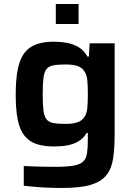

<svg xmlns="http://www.w3.org/2000/svg" viewBox="-20 -725 667 953"><path d="M288 208Q252 208 216 206.5Q180 205 149 202Q118 199 98 197V99Q117 100 144.5 101Q172 102 201 102.5Q230 103 254 103Q311 103 343.5 97.5Q376 92 392 77.5Q408 63 412 35.5Q416 8 416 -35V-65H410Q394 -38 369.5 -23.5Q345 -9 314.5 -3.5Q284 2 248 2Q196 2 160 -10.5Q124 -23 101 -52Q78 -81 68 -131Q58 -181 58 -256Q58 -332 68.5 -382.5Q79 -433 101.5 -462.5Q124 -492 160 -505Q196 -518 248 -518Q280 -518 311.5 -512.5Q343 -507 370 -491Q397 -475 414 -444H421L425 -510H549V-59Q549 11 541.5 61.5Q534 112 508 144.5Q482 177 430 192.5Q378 208 288 208ZM305 -110Q342 -110 364.5 -118Q387 -126 398 -143Q411 -161 413.5 -189.5Q416 -218 416 -257Q416 -297 413.5 -326Q411 -355 398 -372Q387 -390 364.5 -397.5Q342 -405 305 -405Q267 -405 244 -400.5Q221 -396 210 -381Q199 -366 195.5 -336.5Q192 -307 192 -257Q192 -207 195.5 -178Q199 -149 210 -134Q221 -119 244 -114.5Q267 -110 305 -110ZM257 -606V-705H370V-606Z"/></svg>

Font: Saira SemiExpanded SemiBold
Style: Regular
Weight: 600
Width: 6
Designer: Hector Gatti with collaboration of the Omnibus-Type team
Foundry: Omnibus-Type
Version: Version 1.101